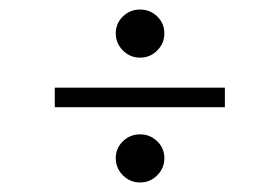

<svg xmlns="http://www.w3.org/2000/svg" viewBox="-20 -430 587 403"><path d="M274 -309Q253 -309 238 -324Q223 -339 223 -360Q223 -381 238 -395.5Q253 -410 274 -410Q295 -410 310 -395.5Q325 -381 325 -360Q325 -339 310 -324Q295 -309 274 -309ZM452 -205H95V-246H452ZM274 -47Q253 -47 238 -62Q223 -77 223 -98Q223 -119 238 -133.5Q253 -148 274 -148Q295 -148 310 -133.5Q325 -119 325 -98Q325 -77 310 -62Q295 -47 274 -47Z"/></svg>

Font: Bona Nova
Style: Regular
Weight: 400
Designer: Mateusz Machalski
Foundry: Capitalics
Version: Version 4.001; ttfautohint (v1.8.3)